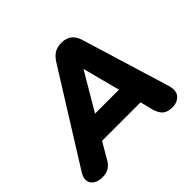

<svg xmlns="http://www.w3.org/2000/svg" viewBox="-184 -911 1117 1117"><g transform="rotate(-45 374.5 -352.5)"><path d="M67 9Q34 9 12.5 -5Q-9 -19 -13 -42.5Q-17 -66 1 -96L349 -653Q369 -685 392.5 -699.5Q416 -714 453 -714Q526 -714 549 -639L714 -99Q731 -45 707.5 -18Q684 9 643 9Q603 9 582 -9.5Q561 -28 550 -70L532 -143H215L156 -42Q142 -17 120 -4Q98 9 67 9ZM433 -513 298 -284H495L435 -513Z"/></g></svg>

Font: Nunito Black
Style: Italic
Weight: 900
Italic angle: -9°
Designer: Vernon Adams
Foundry: Vernon Adams
Version: Version 3.601; ttfautohint (v1.8.2.53-6de2)